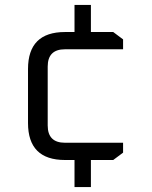

<svg xmlns="http://www.w3.org/2000/svg" viewBox="-20 -650 618 780"><path d="M93.8 -150.2V-369.7Q93.8 -519.9 244 -519.9H282.7V-629.9H349.3V-519.9H440L480 -490V-449.8H243.9Q173.8 -449.8 173.8 -379.7V-140.2Q173.8 -70.1 243.9 -70.1H480V-29.9L440 0H349.3V110H282.7V0H244Q93.8 0 93.8 -150.2Z"/></svg>

Font: Oxanium ExtraLight
Style: Regular
Weight: 200
Designer: Severin Meyer
Version: Version 2.000